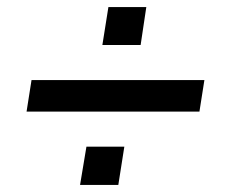

<svg xmlns="http://www.w3.org/2000/svg" viewBox="-20 -557 640 542"><path d="M55 -242 69 -331H557L543 -242ZM206 -35 224 -143H331L314 -35ZM269 -430 286 -537H393L377 -430Z"/></svg>

Font: Nunito Sans 9pt
Style: Bold Italic
Weight: 700
Italic angle: -9°
Version: Version 3.101;gftools[0.9.27]